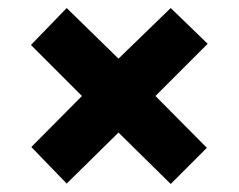

<svg xmlns="http://www.w3.org/2000/svg" viewBox="-20 -592 594 478"><path d="M405 -572 497 -483 367 -353 495 -224 405 -134 275 -262 146 -135 58 -226 184 -353 57 -480 146 -572 275 -446Z"/></svg>

Font: Noto Sans Khmer UI SemiCondensed Black
Style: Regular
Weight: 900
Width: 4
Designer: Danh Hong and the Monotype Design Team
Foundry: Monotype Imaging Inc.
Version: Version 2.002; ttfautohint (v1.8.4.7-5d5b)